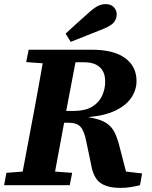

<svg xmlns="http://www.w3.org/2000/svg" viewBox="-32 -898 736 931"><path d="M95 -597 107 -657H412Q519 -657 574.5 -616.5Q630 -576 630 -505Q630 -463 605.5 -425.5Q581 -388 529 -362.5Q477 -337 395 -330Q452 -321 481.5 -302.5Q511 -284 525.5 -252.5Q540 -221 551 -174L579 -66L657 -57L647 0Q622 6 600.5 9.5Q579 13 551 13Q489 13 455 -11Q421 -35 410 -99L387 -209Q377 -262 359 -282.5Q341 -303 299 -303H279Q268 -244 257 -184.5Q246 -125 235 -66L318 -60L306 0H-12L-1 -60L78 -66L132 -353Q143 -413 154 -472.5Q165 -532 175 -591ZM376 -596H334L289 -360H329Q383 -361 415.5 -381Q448 -401 463 -433.5Q478 -466 478 -503Q478 -548 452 -572Q426 -596 376 -596ZM286 -735Q315 -761 343 -787Q371 -813 400 -838Q426 -861 443.5 -869.5Q461 -878 482 -878Q506 -878 520 -863Q534 -848 534 -828Q534 -809 522 -792Q510 -775 474 -760Q434 -744 393 -727.5Q352 -711 311 -695Z"/></svg>

Font: Source Serif 4 SmText
Style: Bold Italic
Weight: 700
Italic angle: -12°
Designer: Frank Grießhammer
Foundry: Adobe
Version: Version 4.005;hotconv 1.1.0;makeotfexe 2.6.0